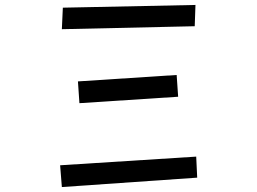

<svg xmlns="http://www.w3.org/2000/svg" viewBox="-20 -734 1040 776"><path d="M234 -703 770 -714 767 -628 230 -616ZM295 -405 694 -431 700 -343 301 -317ZM223 -66 773 -101 777 -16 230 22Z"/></svg>

Font: Stick
Style: Regular
Weight: 400
Designer: Fontworks Inc.
Foundry: Fontworks Inc.
Version: Version 1.100